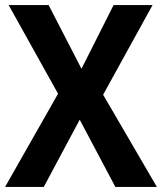

<svg xmlns="http://www.w3.org/2000/svg" viewBox="-20 -827 636 754"><path d="M596 -93H433L293 -357L152 -93H0L208 -459L14 -807H171L300 -557L426 -807H579L385 -455Z"/></svg>

Font: Noto Sans Telugu UI SemiCondensed
Style: Bold
Weight: 700
Width: 4
Designer: Jelle Bosma - Monotype Design Team
Foundry: Monotype Imaging Inc.
Version: Version 2.005; ttfautohint (v1.8.4.7-5d5b)